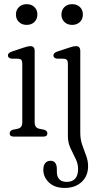

<svg xmlns="http://www.w3.org/2000/svg" viewBox="-20 -656 474 922"><path d="M108 -536.5Q85 -536.5 70.8 -550.5Q56.5 -564.5 56.5 -586Q56.5 -608 70.8 -622Q85 -636 108 -636Q131 -636 145.2 -622.2Q159.5 -608.5 159.5 -586.5Q159.5 -564.5 145.2 -550.5Q131 -536.5 108 -536.5ZM146.5 -411.5V-68Q146.5 -42 169.5 -37.5L192 -33Q207.5 -28 207.5 -15.5Q207.5 0 188 0H46Q26.5 0 26.5 -15.5Q26.5 -28.5 42 -33L64 -37.5Q87 -42 87 -68V-349Q87 -362 83 -367.5Q79 -373 69 -374L34 -374.5Q18 -377.5 18 -390Q18 -402 37 -408.5L92.5 -427Q106 -431.5 113.2 -433Q120.5 -434.5 126 -434.5Q146.5 -434.5 146.5 -411.5ZM326.5 -536.5Q303.5 -536.5 289.2 -550.5Q275 -564.5 275 -586Q275 -608 289.2 -622Q303.5 -636 326.5 -636Q349.5 -636 363.8 -622.2Q378 -608.5 378 -586.5Q378 -564.5 363.8 -550.5Q349.5 -536.5 326.5 -536.5ZM365.5 -18.5Q365.5 13 374.8 39.8Q384 66.5 393.5 91.2Q403 116 403 142Q403 189 372 217.8Q341 246.5 291 246.5Q242 246.5 215 220.2Q188 194 188 159.5Q188 138 197.5 127Q207 116 222 116Q253 116 253 156.5V170Q253 192 264.8 204.8Q276.5 217.5 301 217.5Q355 216.5 355 155Q355 130 342.8 105.8Q330.5 81.5 318.2 55Q306 28.5 306 -2.5V-349Q306 -362 301.8 -367.5Q297.5 -373 287.5 -374L252.5 -374.5Q236.5 -377.5 236.5 -390Q236.5 -402 255.5 -408.5L311.5 -427Q325 -431.5 332 -433Q339 -434.5 345 -434.5Q365.5 -434.5 365.5 -411.5Z"/></svg>

Font: Fraunces 144pt SuperSoft Light
Style: Regular
Weight: 300
Version: Version 1.000;[0bf87f6ff]